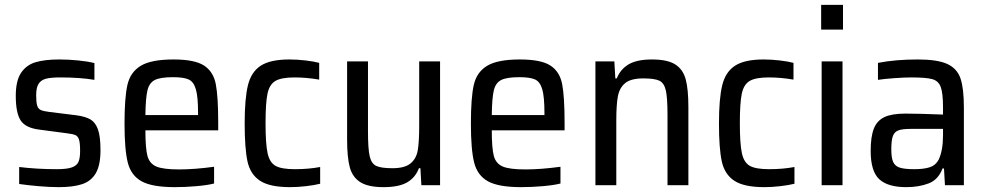

<svg xmlns="http://www.w3.org/2000/svg" viewBox="-20 -763 4062 791"><path d="M59 -5V-75Q133 -66 214 -66Q256 -66 276.5 -73.5Q297 -81 303.5 -96.5Q310 -112 310 -141Q310 -174 305.5 -188Q301 -202 290.5 -206.5Q280 -211 255 -214L142 -229Q85 -236 65 -267Q45 -298 45 -368Q45 -430 66.5 -462.5Q88 -495 126 -506.5Q164 -518 225 -518Q262 -518 302.5 -514Q343 -510 369 -503V-434Q310 -444 228 -444Q191 -444 170.5 -439Q150 -434 139.5 -418.5Q129 -403 129 -371Q129 -342 133 -328.5Q137 -315 147.5 -310Q158 -305 182 -302L295 -288Q332 -283 352.5 -271Q373 -259 383.5 -230Q394 -201 394 -144Q394 -83 375 -50Q356 -17 319 -4.5Q282 8 222 8Q185 8 139 4Q93 0 59 -5Z M879 -226H579Q579 -152 587.5 -120.5Q596 -89 624 -77Q652 -65 718 -65Q781 -65 862 -76V-7Q835 0 789 4Q743 8 700 8Q607 8 563.5 -16Q520 -40 506.5 -93Q493 -146 493 -254Q493 -361 505 -413.5Q517 -466 560 -492Q603 -518 695 -518Q782 -518 820.5 -493Q859 -468 869 -416.5Q879 -365 879 -255ZM579 -289H796V-297Q796 -364 787 -395Q778 -426 757.5 -435.5Q737 -445 693 -445Q641 -445 618 -433.5Q595 -422 587.5 -391Q580 -360 579 -289Z M988 -255Q988 -357 1001.5 -412Q1015 -467 1054.5 -492.5Q1094 -518 1172 -518Q1204 -518 1238.5 -514Q1273 -510 1295 -504V-435Q1243 -444 1193 -444Q1139 -444 1114.5 -429.5Q1090 -415 1082 -377Q1074 -339 1074 -255Q1074 -170 1082.5 -131.5Q1091 -93 1115.5 -79.5Q1140 -66 1195 -66Q1251 -66 1299 -75V-6Q1275 0 1240.5 4Q1206 8 1175 8Q1091 8 1051 -18.5Q1011 -45 999.5 -98.5Q988 -152 988 -255Z M1410 -188V-510H1496V-221Q1496 -150 1503 -119.5Q1510 -89 1530 -79.5Q1550 -70 1597 -70Q1647 -70 1671 -89.5Q1695 -109 1701 -143.5Q1707 -178 1707 -245V-510H1793V0H1716L1712 -70H1706Q1691 -31 1657 -11.5Q1623 8 1560 8Q1497 8 1464.5 -12.5Q1432 -33 1421 -74Q1410 -115 1410 -188Z M2306 -226H2006Q2006 -152 2014.5 -120.5Q2023 -89 2051 -77Q2079 -65 2145 -65Q2208 -65 2289 -76V-7Q2262 0 2216 4Q2170 8 2127 8Q2034 8 1990.5 -16Q1947 -40 1933.5 -93Q1920 -146 1920 -254Q1920 -361 1932 -413.5Q1944 -466 1987 -492Q2030 -518 2122 -518Q2209 -518 2247.5 -493Q2286 -468 2296 -416.5Q2306 -365 2306 -255ZM2006 -289H2223V-297Q2223 -364 2214 -395Q2205 -426 2184.5 -435.5Q2164 -445 2120 -445Q2068 -445 2045 -433.5Q2022 -422 2014.5 -391Q2007 -360 2006 -289Z M2433 -510H2511L2515 -440H2521Q2536 -478 2570 -498Q2604 -518 2666 -518Q2730 -518 2762 -497.5Q2794 -477 2805 -436Q2816 -395 2816 -322V0H2730V-289Q2730 -361 2723 -391Q2716 -421 2696.5 -430.5Q2677 -440 2630 -440Q2579 -440 2555.5 -420.5Q2532 -401 2525.5 -366Q2519 -331 2519 -265V0H2433Z M2942 -255Q2942 -357 2955.5 -412Q2969 -467 3008.5 -492.5Q3048 -518 3126 -518Q3158 -518 3192.5 -514Q3227 -510 3249 -504V-435Q3197 -444 3147 -444Q3093 -444 3068.5 -429.5Q3044 -415 3036 -377Q3028 -339 3028 -255Q3028 -170 3036.5 -131.5Q3045 -93 3069.5 -79.5Q3094 -66 3149 -66Q3205 -66 3253 -75V-6Q3229 0 3194.5 4Q3160 8 3129 8Q3045 8 3005 -18.5Q2965 -45 2953.5 -98.5Q2942 -152 2942 -255Z M3363 -641V-743H3453V-641ZM3365 0V-510H3451V0Z M3567 -141Q3567 -200 3580 -233Q3593 -266 3623.5 -280.5Q3654 -295 3710 -295Q3763 -295 3865 -291V-321Q3865 -380 3855.5 -405Q3846 -430 3820.5 -437Q3795 -444 3734 -444Q3707 -444 3664.5 -441Q3622 -438 3597 -434V-504Q3669 -518 3761 -518Q3842 -518 3882.5 -499.5Q3923 -481 3937 -440Q3951 -399 3951 -320V0H3873L3869 -69H3863Q3846 -23 3806 -7.5Q3766 8 3714 8Q3637 8 3602 -25Q3567 -58 3567 -141ZM3847 -105Q3865 -143 3865 -205V-232H3732Q3698 -232 3681.5 -226Q3665 -220 3658.5 -202.5Q3652 -185 3652 -148Q3652 -113 3659.5 -96Q3667 -79 3686.5 -72.5Q3706 -66 3747 -66Q3786 -66 3810.5 -74Q3835 -82 3847 -105Z"/></svg>

Font: Saira Semi Condensed
Style: Regular
Weight: 400
Width: 4
Designer: Hector Gatti with collaboration of the Omnibus-Type team
Foundry: Omnibus-Type
Version: Version 1.001; ttfautohint (v1.8)